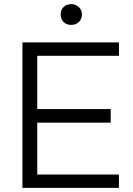

<svg xmlns="http://www.w3.org/2000/svg" viewBox="-20 -913 648 933"><path d="M89 0V-707H558V-642H161V-383H518V-317H161V-65H558V0ZM326 -792Q303 -792 289 -806Q275 -820 275 -843Q275 -866 289.5 -879.5Q304 -893 326 -893Q347 -893 362.5 -879Q378 -865 378 -843Q378 -820 363 -806Q348 -792 326 -792Z"/></svg>

Font: Onest Light
Style: Regular
Weight: 300
Designer: Dmitri Voloshin, Andrey Kudryavtsev
Foundry: Dmitri Voloshin, Andrey Kudryavtsev
Version: Version 1.000;gftools[0.9.33]